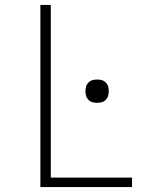

<svg xmlns="http://www.w3.org/2000/svg" viewBox="-20 -755 640 775"><path d="M143 0V-735H185V-38H513V0ZM372 -340Q362 -340 353 -342.5Q344 -345 337 -352Q330 -359 327.5 -368Q325 -377 325 -387Q325 -397 327.5 -406Q330 -415 337 -422Q344 -429 353 -431.5Q362 -434 372 -434Q382 -434 391 -431.5Q400 -429 407 -422Q414 -415 416.5 -406Q419 -397 419 -387Q419 -377 416.5 -368Q414 -359 407 -352Q400 -345 391 -342.5Q382 -340 372 -340Z"/></svg>

Font: Iosevka Curly XLtEx
Style: Regular
Weight: 200
Width: 7
Monospace: yes
Designer: Belleve Invis
Foundry: Belleve Invis
Version: Version 11.1.0; ttfautohint (v1.8.3)